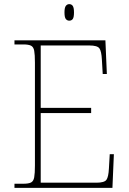

<svg xmlns="http://www.w3.org/2000/svg" viewBox="-20 -909 625 929"><path d="M50 0V-20H93Q118 -20 130 -26Q142 -32 145.5 -51Q149 -70 149 -108V-606Q149 -645 145.5 -663.5Q142 -682 130 -688Q118 -694 93 -694H50V-714H490L497 -551H477L473 -620Q471 -661 461 -675Q451 -689 412 -689H177V-387H421V-362H177V-25H446Q485 -25 495 -39Q505 -53 507 -94L511 -163H531L524 0ZM315 -809Q305 -809 298.5 -817Q292 -825 292 -849Q292 -872 298.5 -880.5Q305 -889 315 -889Q326 -889 332 -880.5Q338 -872 338 -849Q338 -825 332 -817Q326 -809 315 -809Z"/></svg>

Font: Noto Serif Tibetan Thin
Style: Regular
Weight: 250
Version: Version 2.103